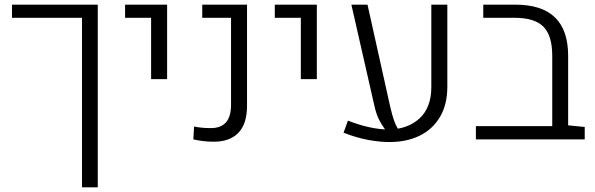

<svg xmlns="http://www.w3.org/2000/svg" viewBox="-20 -591 2523 814"><path d="M327.6 203.1V-515.6H30.8V-571.3H394.5V203.1Z M620.6 -255.4V-515.6H510.3V-571.3H688.5V-255.4Z M886.2 9.8Q862.3 9.8 840.8 7.1Q819.3 4.4 799.8 0L802.7 -54.7Q832.5 -47.9 874.5 -47.9Q916 -47.9 937.7 -72Q959.5 -96.2 959.5 -147.9V-515.6H837.4V-571.3H1027.3V-142.6Q1027.3 -66.4 991 -28.3Q954.6 9.8 886.2 9.8Z M1255.4 -255.4V-515.6H1145V-571.3H1323.2V-255.4Z M1631.3 11.2Q1588.9 11.2 1539.8 2Q1490.7 -7.3 1436.5 -28.3L1455.1 -79.6Q1502.4 -61 1544.9 -51.8Q1587.4 -42.5 1624 -42Q1706.5 -42 1757.6 -88.1Q1808.6 -134.3 1808.6 -221.2V-571.3H1876.5V-223.6Q1876.5 -147.5 1845.2 -95Q1814 -42.5 1758.8 -15.6Q1703.6 11.2 1631.3 11.2ZM1469.7 -571.3H1538.1L1633.3 -143.1Q1642.1 -103.5 1651.9 -77.1Q1661.6 -50.8 1677.7 -27.8L1622.1 -29.8Q1603 -53.7 1589.1 -79.6Q1575.2 -105.5 1566.9 -144Z M1997.6 0V-56.2H2321.3L2388.7 -59.6L2459 -52.7V0ZM2321.3 -15.1V-354.5Q2321.3 -439.9 2283.9 -477.8Q2246.6 -515.6 2161.1 -515.6H2028.8V-571.3H2164.1Q2276.9 -571.3 2332.8 -517.3Q2388.7 -463.4 2388.7 -354V-15.1Z"/></svg>

Font: Heebo Light
Style: Regular
Weight: 300
Designer: Oded Ezer
Foundry: Ezer Type House
Version: Version 3.100